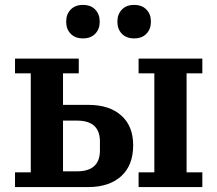

<svg xmlns="http://www.w3.org/2000/svg" viewBox="-20 -760 883 780"><path d="M41 -60H105V-462H41V-522H300V-462H236V-334H339Q424 -334 472.5 -291Q521 -248 521 -170Q521 -88 472 -44Q423 0 338 0H41ZM543 -60H607V-462H543V-522H802V-462H738V-60H802V0H543ZM293 -64Q386 -64 386 -149V-185Q386 -270 293 -270H236V-64ZM317 -604Q285 -604 267 -623Q249 -642 249 -670V-674Q249 -702 267 -721Q285 -740 317 -740Q349 -740 367 -721Q385 -702 385 -674V-670Q385 -642 367 -623Q349 -604 317 -604ZM525 -604Q493 -604 475 -623Q457 -642 457 -670V-674Q457 -702 475 -721Q493 -740 525 -740Q557 -740 575 -721Q593 -702 593 -674V-670Q593 -642 575 -623Q557 -604 525 -604Z"/></svg>

Font: IBM Plex Serif SemiBold
Style: Regular
Weight: 600
Designer: Mike Abbink, Paul van der Laan, Pieter van Rosmalen
Foundry: Bold Monday
Version: Version 2.5